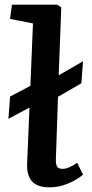

<svg xmlns="http://www.w3.org/2000/svg" viewBox="-20 -787 393 821"><path d="M192 14Q139 14 116.5 -12Q94 -38 96 -87L106 -327L16 -279L23 -374L110 -420L121 -687L23 -706L31 -767H224L242 -756L231 -465L335 -525L328 -431L228 -373L219 -109Q218 -88 223 -76.5Q228 -65 248 -65Q273 -65 310 -91L335 -40Q324 -30 302.5 -17.5Q281 -5 252.5 4.5Q224 14 192 14Z"/></svg>

Font: Literata 7pt SemiBold
Style: Italic
Weight: 600
Italic angle: -2°
Designer: Latin by Veronika Burian and Jose Scaglione. Greek by Irene Vlachou. Cyrillic by Vera Evstafieva
Foundry: TypeTogether
Version: Version 3.002